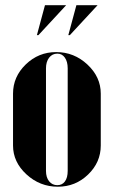

<svg xmlns="http://www.w3.org/2000/svg" viewBox="-20 -704 435 734"><path d="M247.1 -569.8H241.2L272 -684.1H353ZM127 -569.8H121.1L151.9 -684.1H232.9ZM194.8 -504.9Q263.2 -504.9 314.2 -457.3Q365.2 -409.7 365.2 -346.2V-147.9Q365.2 -83.5 316.9 -36.9Q268.6 9.8 201.2 9.8Q132.3 9.8 81.1 -37.4Q29.8 -84.5 29.8 -147.9V-346.2Q29.8 -410.6 78.6 -457.8Q127.4 -504.9 194.8 -504.9ZM199.2 -499Q179.7 -499 167.7 -483.4Q155.8 -467.8 155.8 -442.9V-50.8Q155.8 -25.9 167.7 -11Q179.7 3.9 199.2 3.9Q217.8 3.9 228.3 -10.5Q238.8 -24.9 238.8 -50.8V-442.9Q238.8 -468.3 228 -483.6Q217.3 -499 199.2 -499Z"/></svg>

Font: Moniqa Black Display
Style: Regular
Weight: 900
Designer: Rajesh Rajput
Foundry: Rajesh Rajput
Version: Version 1.000